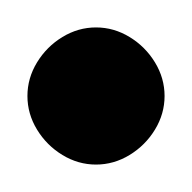

<svg xmlns="http://www.w3.org/2000/svg" viewBox="-20 -630 140 140"><path d="M0 -560Q0 -547 7 -535.5Q14 -524 25.5 -517Q37 -510 50 -510Q63 -510 74.5 -517Q86 -524 93 -535.5Q100 -547 100 -560Q100 -573 93 -584.5Q86 -596 74.5 -603Q63 -610 50 -610Q37 -610 25.5 -603Q14 -596 7 -584.5Q0 -573 0 -560Z"/></svg>

Font: Linefont
Style: Regular
Weight: 400
Monospace: yes
Version: Version 3.002;gftools[0.9.33]